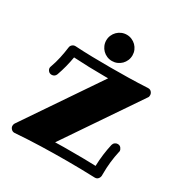

<svg xmlns="http://www.w3.org/2000/svg" viewBox="-163 -823 909 951"><g transform="rotate(30 291.5 -347.5)"><path d="M546.9 -174.8Q539.6 -142.6 535.9 -109.4Q532.2 -76.2 532.2 -40V-30.8Q531.2 -19.5 524.4 -12.2Q517.6 -4.9 506.8 -4.9H505.9Q466.3 -6.3 426 -7.1Q385.7 -7.8 346.2 -7.8Q271.5 -7.8 198.2 -5.6Q125 -3.4 51.8 2H49.8Q39.6 2 32.2 -6.1Q24.9 -14.2 24.9 -22.9Q24.9 -26.9 25.6 -30.5Q26.4 -34.2 28.8 -38.1L317.9 -463.9H297.9Q252 -463.9 208 -465.3Q164.1 -466.8 120.1 -469.2Q110.4 -411.1 90.8 -356Q87.9 -347.7 81.3 -343.3Q74.7 -338.9 66.9 -338.9Q54.7 -338.9 47.9 -346.9Q41 -355 41 -363.8Q41 -366.2 41.5 -368.4Q42 -370.6 43 -373Q54.2 -403.8 61 -435.5Q67.9 -467.3 71.8 -498Q72.8 -507.8 80.3 -514.4Q87.9 -521 97.2 -521H99.1Q147.9 -518.1 197.3 -517.1Q246.6 -516.1 297.9 -516.1Q350.1 -516.1 403.6 -517.1Q457 -518.1 513.2 -521H515.1Q526.4 -521 533.2 -512.9Q540 -504.9 540 -495.1Q540 -491.2 539.3 -487.5Q538.6 -483.9 536.1 -481L249 -58.1Q272.9 -59.1 297.6 -59.1Q322.3 -59.1 347.2 -59.1Q380.9 -59.1 414.1 -58.8Q447.3 -58.6 481 -57.1Q481.9 -91.8 486.1 -123.5Q490.2 -155.3 497.1 -186Q499.5 -195.3 506.6 -200.7Q513.7 -206.1 522 -206.1Q534.7 -206.1 541.3 -197.3Q547.9 -188.5 547.9 -181.2Q547.9 -179.7 547.9 -178Q547.9 -176.3 546.9 -174.8ZM365.7 -622.6Q365.7 -606.9 359.9 -593.3Q354 -579.6 343.8 -569.3Q333.5 -559.1 319.8 -553.2Q306.2 -547.4 291 -547.4Q275.4 -547.4 261.7 -553.2Q248 -559.1 237.8 -569.3Q227.5 -579.6 221.7 -593.3Q215.8 -606.9 215.8 -622.6Q215.8 -637.7 221.7 -651.4Q227.5 -665 237.8 -675.3Q248 -685.5 261.7 -691.4Q275.4 -697.3 291 -697.3Q306.2 -697.3 319.8 -691.4Q333.5 -685.5 343.8 -675.3Q354 -665 359.9 -651.4Q365.7 -637.7 365.7 -622.6Z"/></g></svg>

Font: Ribeye
Style: Regular
Weight: 400
Designer: Astigmatic (AOETI)
Foundry: Astigmatic (AOETI)
Version: Version 1.000